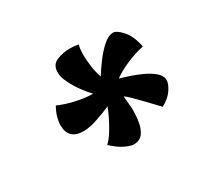

<svg xmlns="http://www.w3.org/2000/svg" viewBox="-91 -1033 704 657"><g transform="rotate(-30 261.0 -705.0)"><path d="M420 -570Q395 -596 367.5 -625Q340 -654 322 -668Q322 -659 324 -641Q326 -623 326 -613Q326 -588 322 -564Q318 -540 306 -524Q294 -508 270 -508Q258 -508 236 -518.5Q214 -529 190 -552Q204 -565 217 -586Q230 -607 240.5 -628.5Q251 -650 257 -666Q235 -656 201.5 -644.5Q168 -633 145 -633Q85 -633 85 -690Q85 -704 89.5 -720.5Q94 -737 105 -757Q134 -744 170.5 -736Q207 -728 236 -728Q222 -742 206 -764Q190 -786 178.5 -809.5Q167 -833 167 -851Q167 -882 192 -892Q217 -902 243 -902Q258 -902 277 -899Q274 -884 273.5 -873Q273 -862 273 -858Q273 -839 277 -811.5Q281 -784 288 -766Q300 -786 319 -811.5Q338 -837 359 -856Q380 -875 399 -875Q413 -875 434 -851.5Q455 -828 464 -783Q430 -776 394.5 -760.5Q359 -745 338 -729Q352 -725 375 -717.5Q398 -710 421.5 -699Q445 -688 461 -674Q477 -660 477 -643Q477 -628 463 -607Q449 -586 420 -570Z"/></g></svg>

Font: Merienda Medium
Style: Regular
Weight: 500
Designer: Eduardo Rodriguez Tunni
Foundry: Eduardo Rodriguez Tunni
Version: Version 2.001; ttfautohint (v1.8.4.7-5d5b)